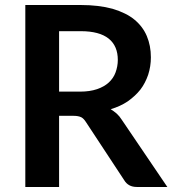

<svg xmlns="http://www.w3.org/2000/svg" viewBox="-20 -743 685 763"><path d="M214.8 -378.9H298.8Q336.4 -378.9 365.7 -388.7Q394 -398.4 412.1 -415Q430.7 -432.1 439 -454.6Q448.2 -479.5 448.2 -504.9Q448.2 -560.1 412.1 -589.4Q375 -619.1 300.8 -619.1H214.8ZM463.9 -267.1 645 0H523.4Q489.7 0 473.6 -26.9L321.3 -258.3Q312.5 -272 303.2 -276.9Q291.5 -282.7 272.5 -282.7H214.8V0H80.6V-723.1H300.8Q372.6 -723.1 427.7 -708Q482.4 -691.4 514.2 -665Q547.4 -637.7 563.5 -599.6Q579.6 -561.5 579.6 -515.1Q579.6 -479.5 568.8 -445.8Q557.1 -412.1 538.1 -387.2Q518.1 -361.8 487.8 -340.3Q458 -320.3 419.9 -309.1Q431.2 -302.2 443.8 -291.5Q455.1 -281.2 463.9 -267.1Z"/></svg>

Font: Lato-SemiBold
Style: Bold
Weight: 500
Designer: Lukasz Dziedzic with Adam Twardoch and Botio Nikoltchev
Foundry: tyPoland Lukasz Dziedzic
Version: ""